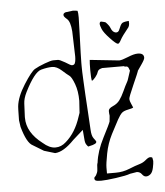

<svg xmlns="http://www.w3.org/2000/svg" viewBox="-58 -727 842 978"><g transform="rotate(-5 362.5 -237.5)"><path d="M489.7 -607.4Q509.8 -603.5 512.7 -601.1Q529.8 -583.5 534.2 -571.3Q542.5 -549.3 557.6 -545.9Q572.8 -542.5 579.1 -560.5Q586.9 -581.5 594.7 -589.4Q601.1 -595.7 625.5 -598.1Q628.9 -598.6 630.4 -598.6Q630.9 -594.2 630.9 -584.5Q630.4 -575.2 626 -566.9Q590.3 -522.9 581.5 -505.4Q572.8 -488.3 565.9 -487.3Q556.6 -487.3 526.9 -519Q496.6 -550.8 489 -569.8Q481.4 -588.9 481.4 -595.2Q481.4 -601.6 484.1 -604.7Q486.8 -607.9 489.7 -607.4ZM608.4 -361.3Q603.5 -368.2 598.6 -368.2H590.8L585 -371.1H473.6L471.7 -370.1Q454.1 -366.2 450.2 -353.5Q446.3 -340.8 435.5 -327.6Q424.8 -314.5 417 -310.5Q413.1 -324.2 413.1 -364.3Q413.1 -404.3 415 -418L563.5 -402.3H565.4Q578.1 -402.3 609.9 -415.5Q641.6 -428.7 661.1 -428.7Q692.4 -428.7 692.4 -405.3Q692.4 -396.5 676.8 -374L653.3 -339.8H654.3Q653.3 -335 626 -273.4Q598.6 -211.9 598.6 -202.1Q598.6 -192.4 605.5 -177.7Q612.3 -163.1 614.3 -157.2Q610.4 -153.3 587.9 -148.9Q565.4 -144.5 555.7 -135.7Q545.9 -127 532.2 -102.5Q518.6 -78.1 495.1 -32.2Q471.7 13.7 461.9 64.9Q452.1 116.2 452.1 135.7V166H497.1Q534.2 166 567.4 152.3Q600.6 138.7 620.1 133.3Q639.6 127.9 654.3 115.2Q668.9 102.5 677.7 102.5Q686.5 102.5 689.5 106.4L692.4 123Q692.4 134.8 687.5 157.7Q682.6 180.7 671.9 189.5Q661.1 198.2 651.4 198.2H647.5Q637.7 197.3 628.9 185.1Q620.1 172.9 604.5 171.9L569.3 177.7Q548.8 185.5 495.6 192.9Q442.4 200.2 418.9 200.2Q395.5 200.2 389.6 195.3Q385.7 191.4 385.7 186Q385.7 180.7 388.7 178.2Q391.6 175.8 393.6 173.3Q395.5 170.9 397.5 166.5Q399.4 162.1 401.4 158.2Q403.3 154.3 404.3 147.5Q405.3 139.6 405.3 135.7Q405.3 116.2 409.2 107.4Q416 48.8 450.7 -18.6Q485.4 -85.9 488.3 -96.7L491.2 -126Q489.3 -137.7 489.3 -150.4Q489.3 -163.1 511.7 -172.9Q534.2 -182.6 546.9 -199.7Q559.6 -216.8 572.3 -244.6Q585 -272.5 591.8 -284.2Q598.6 -295.9 600.6 -303.7L614.3 -345.7ZM343.8 -215.3Q343.8 -265.1 330.1 -301.8Q316.4 -338.4 305.2 -346.2Q293.9 -354 269 -376.5Q244.1 -398.9 220.7 -398.9Q197.3 -398.9 164.1 -390.1Q128.9 -380.4 80.1 -282.7Q64.5 -251.5 63.5 -225.1L60.5 -159.7V-152.8Q60.5 -77.6 138.7 -18.1Q171.9 11.2 202.1 11.2Q202.1 11.2 203.1 11.2Q232.4 11.2 256.8 -11.2Q307.6 -55.2 333 -134.3Q336.9 -147 339.8 -153.8ZM29.3 -143.1 30.3 -195.8 31.2 -213.4Q36.1 -262.2 75.2 -323.7Q114.3 -385.3 133.3 -396.5Q152.3 -407.7 185.1 -419.9Q217.8 -432.1 229.5 -432.1H253.9Q261.7 -432.1 289.1 -416.5Q316.4 -398.9 322.3 -398.9Q323.2 -398.9 324.2 -398.9Q329.1 -398.9 332 -400.9Q335.9 -402.8 337.9 -407.7Q339.8 -412.6 340.8 -417.5Q341.8 -422.4 342.3 -429.7Q342.8 -437 342.8 -441.9L338.9 -570.8Q335 -620.6 318.4 -634.8Q301.8 -648.9 301.8 -655.8V-659.7Q302.7 -666.5 313.5 -670.4L351.6 -675.3Q368.2 -674.3 375 -672.4Q377.9 -662.6 377.9 -637.7Q377.9 -612.8 375.5 -556.6Q373 -500.5 372.1 -456.5Q371.1 -427.2 371.1 -407.7Q371.1 -407.7 371.1 -389.2Q371.1 -365.7 373.5 -318.4Q376 -271 377.4 -243.2Q378.9 -215.3 382.8 -155.3Q386.7 -95.2 388.2 -63.5Q389.6 -31.7 399.9 -18.6Q410.2 -5.4 412.1 -0.5L410.2 6.3Q406.2 10.3 392.6 15.1L369.1 21Q366.2 19 359.9 9.8Q353.5 0.5 352.5 -19L348.6 -65.9L295.9 -19Q241.2 37.6 198.2 39.6L142.6 22.9L87.9 -10.3Q57.6 -24.9 34.2 -108.9Z"/></g></svg>

Font: Drukaatie burti
Style: Thin
Weight: 100
Version: Version 0.14